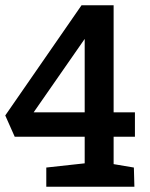

<svg xmlns="http://www.w3.org/2000/svg" viewBox="-21 -711 570 730"><path d="M155 -1V-74L301 -90V-191H35L-1 -272L289 -691H411V-284H492V-191H411V-87L488 -74L490 -1ZM107 -284H301V-563Z"/></svg>

Font: Kreon Medium
Style: Regular
Weight: 500
Version: Version 2.002